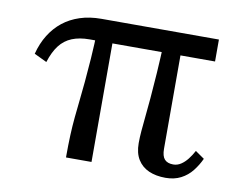

<svg xmlns="http://www.w3.org/2000/svg" viewBox="-63 -596 869 689"><g transform="rotate(10 371.5 -251.0)"><path d="M308 0H215Q215 -46 216.5 -81Q218 -116 221 -147Q224 -178 227.5 -209.5Q231 -241 234.5 -278.5Q238 -316 241.5 -365.5Q245 -415 247 -482H308ZM682 -432H225Q188 -432 161 -421Q134 -410 116 -386.5Q98 -363 86 -325L40 -347Q50 -386 69 -416.5Q88 -447 114.5 -468Q141 -489 176 -500.5Q211 -512 254 -512H682ZM556 -92Q556 -65 566.5 -53.5Q577 -42 598 -42Q613 -42 626 -50.5Q639 -59 650 -73Q661 -87 670 -104L703 -81Q692 -57 675.5 -36Q659 -15 635 -2.5Q611 10 579 10Q544 10 518 -1.5Q492 -13 477.5 -36.5Q463 -60 463 -96Q463 -117 465 -140.5Q467 -164 470 -193.5Q473 -223 476.5 -262.5Q480 -302 483.5 -355.5Q487 -409 490 -482H556Z"/></g></svg>

Font: Roboto Serif 72pt
Style: Regular
Weight: 400
Designer: Greg Gazdowicz
Foundry: Commercial Type
Version: Version 1.008